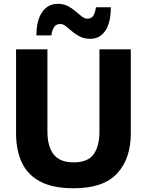

<svg xmlns="http://www.w3.org/2000/svg" viewBox="-20 -971 768 1004"><path d="M365.5 13.5Q256.5 13.5 190.2 -21.8Q124 -57 94 -121.5Q64 -186 64 -274V-713H228V-283Q228 -206 260.2 -164Q292.5 -122 365 -122Q439 -122 469.5 -164Q500 -206 500 -283.5V-713H664V-273.5Q664 -141.5 592.5 -64Q521 13.5 365.5 13.5ZM453.5 -768Q422 -768 398.8 -779.5Q375.5 -791 357.5 -806.5Q339.5 -822 324.5 -833.8Q309.5 -845.5 295.5 -845.5Q272 -845.5 261.8 -827.5Q251.5 -809.5 248.5 -786H170.5Q170.5 -865.5 200.8 -908.2Q231 -951 281.5 -951Q312 -951 334.8 -939.2Q357.5 -927.5 375 -912Q392.5 -896.5 407.5 -885Q422.5 -873.5 437.5 -873.5Q460 -873.5 469.5 -891.2Q479 -909 481.5 -933H559.5Q559.5 -853 530.8 -810.5Q502 -768 453.5 -768Z"/></svg>

Font: Heraclito
Style: Bold
Weight: 700
Designer: Kostas Bartsokas (font) & Cristiano Sobral (main changes)
Foundry: Kostas Bartsokas (font) & Cristiano Sobral (main changes)
Version: Version 1.00;July 8, 2020;FontCreator 13.0.0.2655 64-bit